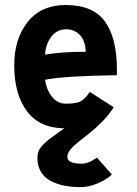

<svg xmlns="http://www.w3.org/2000/svg" viewBox="-20 -519 558 784"><path d="M164.1 -295.9Q230.5 -307.6 330.1 -307.6Q328.1 -353.5 305.9 -376.5Q283.7 -399.4 249.5 -399.4Q213.4 -399.4 189.9 -369.6Q166.5 -339.8 164.1 -295.9ZM248.5 -498.5Q360.4 -498.5 408.9 -430.7Q457.5 -362.8 457.5 -232.9L457 -211.9Q243.2 -209 164.1 -193.4Q169.9 -151.4 192.6 -123.5Q215.3 -95.7 248 -95.7Q288.6 -95.7 306.9 -104Q325.2 -112.3 346.7 -143.6L444.3 -81.1Q425.3 -50.8 397.9 -22.9Q370.6 4.9 346.9 23.4Q323.2 42 301.8 59.1Q280.3 76.2 267.6 91.6Q254.9 106.9 254.9 121.6Q254.9 149.4 313.5 149.4Q341.8 149.4 376 124.5L436.5 193.4Q418.9 212.4 381.1 228.8Q343.3 245.1 308.6 245.1Q272.9 245.1 243.2 239.3Q213.4 233.4 187.7 220.2Q162.1 207 147.5 183.1Q132.8 159.2 132.8 126Q132.8 110.4 138.2 97.2Q143.6 84 156.5 71.3Q169.4 58.6 179.4 50.5Q189.5 42.5 210.9 27.6Q232.4 12.7 242.7 4.9Q142.1 4.4 90.1 -64.9Q38.1 -134.3 38.1 -252Q38.1 -360.8 93.3 -429.7Q148.4 -498.5 248.5 -498.5Z"/></svg>

Font: Fantasque Sans Mono
Style: Bold
Weight: 700
Monospace: yes
Designer: Jany Belluz
Version: Version 1.8.0 ; ttfautohint (v1.8.2)